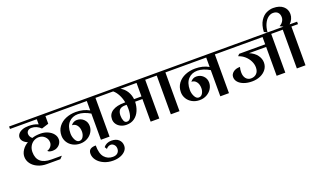

<svg xmlns="http://www.w3.org/2000/svg" viewBox="-119 -1594 4406 2626"><g transform="rotate(-20 2084.0 -281.0)"><path d="M42 -138Q42 -187 72.5 -233.5Q103 -280 156 -310Q114 -327 92 -353Q70 -379 70 -409Q70 -437 89.5 -461.5Q109 -486 147.5 -501Q186 -516 240 -516Q278 -516 310 -510.5Q342 -505 378 -489V-564H-12V-600H608V-564H504V-452L402 -420Q375 -447 340.5 -462.5Q306 -478 269 -478Q234 -478 215 -460Q196 -442 196 -415Q196 -396 206 -376.5Q216 -357 234 -344Q282 -362 355 -362Q413 -362 461.5 -340.5Q510 -319 538.5 -283Q567 -247 567 -204Q567 -172 549.5 -144Q532 -116 502 -100Q472 -84 438 -84Q384 -84 364 -108Q398 -118 419.5 -145Q441 -172 441 -204Q441 -254 405 -289Q369 -324 318 -324Q277 -324 242.5 -303Q208 -282 188 -245Q168 -208 168 -162Q168 22 378 22H530L494 60H298Q226 60 167 33.5Q108 7 75 -38.5Q42 -84 42 -138Z M1328 -564H1232V0H1106V-381Q1061 -408 1015.5 -422.5Q970 -437 930 -437Q847 -437 795.5 -382Q744 -327 744 -224Q744 -173 767 -129Q790 -85 825 -85Q861 -85 881 -118.5Q901 -152 901 -194Q901 -251 873.5 -286.5Q846 -322 802 -322Q817 -343 839 -355Q861 -367 888 -367Q947 -367 987 -327.5Q1027 -288 1027 -230Q1027 -183 1001.5 -141Q976 -99 929.5 -73Q883 -47 825 -47Q765 -47 717.5 -73Q670 -99 644 -142.5Q618 -186 618 -236Q618 -311 658 -365Q698 -419 765 -447Q832 -475 911 -475Q1022 -475 1106 -427V-564H584V-600H1328Z M1378 185Q1378 226 1350 258Q1322 290 1274.5 308Q1227 326 1169 326Q1094 326 1033.5 298.5Q973 271 939.5 226.5Q906 182 906 132Q906 87 933.5 68Q961 49 1013 49Q1013 169 1060 222.5Q1107 276 1181 276Q1228 276 1252.5 252Q1277 228 1277 191Q1277 155 1255.5 132.5Q1234 110 1208 110Q1188 110 1170 120Q1152 130 1141 146L1120 113Q1138 88 1168 74Q1198 60 1233 60Q1302 60 1340 95Q1378 130 1378 185Z M2052 -600V-564H1956V0H1830V-329H1724Q1722 -260 1697.5 -201.5Q1673 -143 1625 -107.5Q1577 -72 1509 -72Q1463 -72 1425 -90Q1387 -108 1365.5 -140Q1344 -172 1344 -211Q1344 -286 1406 -326.5Q1468 -367 1580 -367H1594Q1581 -432 1553.5 -483.5Q1526 -535 1490 -564H1304V-600ZM1830 -564H1597Q1652 -533 1684 -480.5Q1716 -428 1722 -367H1830ZM1600 -329H1580Q1520 -329 1495 -300.5Q1470 -272 1470 -218Q1470 -176 1483.5 -143Q1497 -110 1528 -110Q1566 -110 1585 -153Q1604 -196 1604 -265Q1604 -301 1600 -329Z M2346 -564H2250V0H2124V-564H2028V-600H2346Z M3066 -564H2970V0H2844V-381Q2799 -408 2753.5 -422.5Q2708 -437 2668 -437Q2585 -437 2533.5 -382Q2482 -327 2482 -224Q2482 -173 2505 -129Q2528 -85 2563 -85Q2599 -85 2619 -118.5Q2639 -152 2639 -194Q2639 -251 2611.5 -286.5Q2584 -322 2540 -322Q2555 -343 2577 -355Q2599 -367 2626 -367Q2685 -367 2725 -327.5Q2765 -288 2765 -230Q2765 -183 2739.5 -141Q2714 -99 2667.5 -73Q2621 -47 2563 -47Q2503 -47 2455.5 -73Q2408 -99 2382 -142.5Q2356 -186 2356 -236Q2356 -311 2396 -365Q2436 -419 2503 -447Q2570 -475 2649 -475Q2760 -475 2844 -427V-564H2322V-600H3066Z M3664 -420H3415Q3490 -388 3526.5 -337Q3563 -286 3563 -231Q3563 -175 3531 -132Q3499 -89 3444.5 -65.5Q3390 -42 3324 -42Q3258 -42 3206.5 -61Q3155 -80 3126.5 -112.5Q3098 -145 3098 -186Q3098 -227 3134.5 -256.5Q3171 -286 3234 -286Q3224 -249 3224 -210Q3224 -153 3251.5 -119.5Q3279 -86 3324 -86Q3374 -86 3405.5 -117Q3437 -148 3437 -206Q3437 -252 3414.5 -298Q3392 -344 3352 -379.5Q3312 -415 3260 -432L3285 -458H3664V-564H3042V-600H3886V-564H3790V0H3664Z M4180 -600V-564H4084V0H3958V-564H3862V-600H3981L3933 -624Q3965 -639 3984.5 -668.5Q4004 -698 4004 -730Q4004 -773 3980 -799Q3956 -825 3909 -825Q3874 -825 3839.5 -800Q3805 -775 3780.5 -724.5Q3756 -674 3750 -600L3704 -624Q3710 -724 3748 -783Q3786 -842 3836.5 -865Q3887 -888 3935 -888Q4027 -888 4078.5 -844Q4130 -800 4130 -730Q4130 -694 4114.5 -660Q4099 -626 4071 -600Z"/></g></svg>

Font: Arya
Style: Bold
Weight: 700
Designer: Eduardo Rodriguez Tunni, Modular Infotech
Foundry: Eduardo Rodriguez Tunni, Modular Infotech
Version: Version 1.002